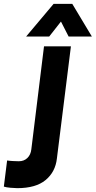

<svg xmlns="http://www.w3.org/2000/svg" viewBox="-118 -749 498 999"><path d="M-28 230Q-40 230 -63 228Q-86 226 -98 222L-81 86Q-69 88 -49.5 89Q-30 90 -20 90Q7 90 24.5 73Q42 56 45 28L111 -508H251L178 76Q170 146 119 188Q68 230 -28 230ZM18 -559 161 -729H258L360 -559H239L172 -690H241L138 -559Z"/></svg>

Font: Inclusive Sans
Style: Italic
Weight: 400
Italic angle: -7°
Designer: Olivia King
Foundry: Olivia King
Version: Version 2.004